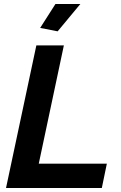

<svg xmlns="http://www.w3.org/2000/svg" viewBox="-20 -936 601 956"><path d="M267 -780 180 -797 256 -916H380ZM161 -710H298L173 -121H512L487 0H10Z"/></svg>

Font: PTCRaleway
Style: Bold Italic
Weight: 700
Italic angle: -12°
Designer: Matt McInerney, Pablo Impallari, Rodrigo Fuenzalida
Foundry: Matt McInerney, Pablo Impallari, Rodrigo Fuenzalida
Version: Version 3.000g; ttfautohint (v1.5) -l 8 -r 28 -G 28 -x 14 -D